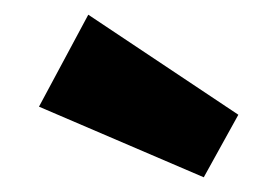

<svg xmlns="http://www.w3.org/2000/svg" viewBox="-20 -860 371 261"><path d="M100 -840 304 -704 257 -619 33 -715Z"/></svg>

Font: Fira Sans Condensed ExtraBold
Style: Regular
Weight: 800
Width: 3
Designer: Carrois Corporate & Edenspiekermann AG
Foundry: Carrois Corporate GbR & Edenspiekermann AG
Version: Version 4.203